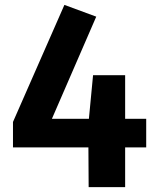

<svg xmlns="http://www.w3.org/2000/svg" viewBox="-20 -764 642 784"><path d="M577 -279H491V-457H360L343 -279H192L373 -696L243 -744L33 -266V-162H341L342 0H491V-162H577Z"/></svg>

Font: Glow Sans TC Normal
Style: Bold
Weight: 700
Designer: Ryoko NISHIZUKA (kana, bopomofo & ideographs); Paul D. Hunt (Latin, Greek & Cyrillic); Sandoll Communications, Soo-young
Version: Version 0.93